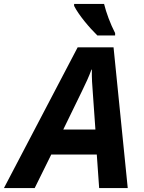

<svg xmlns="http://www.w3.org/2000/svg" viewBox="-80 -954 728 974"><path d="M414 -774H504V-786C479 -835 459 -889 448 -934H296V-924C319 -878 373 -814 414 -774ZM-60 0H96L180 -170H411L423 0H568L496 -714H314ZM241 -297 335 -490C355 -531 371 -565 384 -601H386C385 -559 388 -520 391 -481L404 -297Z"/></svg>

Font: Noto Sans
Style: Bold Italic
Weight: 700
Italic angle: -12°
Designer: Monotype Design Team
Foundry: Monotype Imaging Inc.
Version: Version 2.013